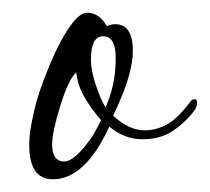

<svg xmlns="http://www.w3.org/2000/svg" viewBox="-20 -264 330 302"><path d="M63 18Q26 18 26 -36Q26 -50 29 -67Q32 -84 37 -103Q47 -138 67 -182Q97 -244 117 -244Q136 -244 148 -223Q156 -226 161 -226Q189 -226 189 -184Q189 -166 182 -142Q175 -118 158 -82Q183 -59 207 -59Q226 -59 243 -68.5Q260 -78 281 -106Q283 -108 287 -108Q290 -108 290 -102Q290 -96 285 -89Q272 -72 252.5 -58.5Q233 -45 204 -45Q175 -45 152 -65Q114 18 63 18ZM146 -95Q154 -113 158 -132Q162 -151 162 -173Q162 -207 142 -207Q123 -207 123 -170Q123 -154 130.5 -131Q138 -108 146 -95ZM81 -10Q95 -10 116 -37Q125 -48 131 -59.5Q137 -71 139 -75Q124 -92 113 -111Q102 -130 100 -150Q88 -140 75 -98Q62 -56 62 -37Q62 -10 81 -10Z"/></svg>

Font: Lavishly Yours
Style: Regular
Weight: 400
Designer: Robert E. Leuschke
Foundry: Robert E. Leuschke
Version: Version 1.010; ttfautohint (v1.8.3)